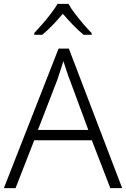

<svg xmlns="http://www.w3.org/2000/svg" viewBox="-20 -967 648 987"><path d="M547 0 452 -246H156L60 0H0L281 -717H334L608 0ZM339 -556Q333 -570 323 -600Q313 -630 306 -653Q298 -626 289 -600Q280 -574 274 -555L175 -299H434ZM332 -947Q344 -925 365 -897.5Q386 -870 409 -843Q432 -816 451 -797V-788H410Q383 -810 355 -839Q327 -868 303 -896Q279 -868 251.5 -839Q224 -810 197 -788H156V-797Q175 -817 198 -843.5Q221 -870 242 -897.5Q263 -925 276 -947Z"/></svg>

Font: Noto Sans Lao Looped Light
Style: Regular
Weight: 300
Designer: Mark Frömberg, Ben Mitchell
Foundry: The Fontpad Ltd
Version: Version 1.002; ttfautohint (v1.8.4.7-5d5b)